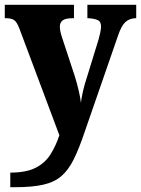

<svg xmlns="http://www.w3.org/2000/svg" viewBox="-22 -556 589 802"><path d="M21 165Q87 165 126.5 145Q166 125 188.5 89.5Q211 54 226 9L60 -434Q49 -464 37 -472Q25 -480 3 -480H-2V-536H287V-480H283Q252 -480 240 -471Q228 -462 228 -445Q228 -435 230.5 -423.5Q233 -412 237 -400L290 -239Q300 -207 307 -176.5Q314 -146 316 -127Q319 -150 323.5 -170Q328 -190 333 -207L390 -392Q393 -402 396.5 -418.5Q400 -435 400 -445Q400 -465 387.5 -471.5Q375 -478 347 -480H343V-536H547V-480H544Q518 -479 501.5 -463.5Q485 -448 472 -410L331 -3Q308 65 286 109.5Q264 154 234.5 179.5Q205 205 158.5 215.5Q112 226 40 226H21Z"/></svg>

Font: Noto Serif Ethiopic SemiCondensed ExtraBold
Style: Regular
Weight: 800
Width: 4
Designer: Monotype Design Team
Foundry: Monotype Imaging Inc.
Version: Version 2.102; ttfautohint (v1.8.4.7-5d5b)